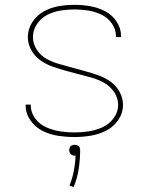

<svg xmlns="http://www.w3.org/2000/svg" viewBox="-20 -558 616 793"><path d="M287 8Q321 8 354.5 2.5Q388 -3 418.5 -18.5Q449 -34 468.5 -62.5Q488 -91 488 -125Q488 -153 474 -178.5Q460 -204 437 -220.5Q414 -237 387.5 -246.5Q361 -256 333.5 -263.5Q306 -271 279 -278.5Q252 -286 225 -293.5Q198 -301 173 -314.5Q148 -328 132 -352.5Q116 -377 116 -405Q116 -434 133 -459Q150 -484 176 -497Q202 -510 230.5 -514.5Q259 -519 288 -519Q316 -519 344.5 -514.5Q373 -510 399 -497.5Q425 -485 442 -461Q459 -437 459 -408V-405H480V-409Q480 -441 461.5 -469Q443 -497 413.5 -512Q384 -527 352 -532.5Q320 -538 288 -538Q255 -538 222.5 -532.5Q190 -527 161 -511Q132 -495 113.5 -466.5Q95 -438 95 -405Q95 -377 109 -351.5Q123 -326 146 -309.5Q169 -293 195.5 -283.5Q222 -274 249 -266.5Q276 -259 303.5 -252Q331 -245 358 -237.5Q385 -230 410 -216Q435 -202 451.5 -177.5Q468 -153 468 -125Q468 -95 449.5 -70Q431 -45 403.5 -32.5Q376 -20 346.5 -15.5Q317 -11 287 -11Q258 -11 228.5 -15.5Q199 -20 171.5 -32Q144 -44 125.5 -68.5Q107 -93 107 -123V-126H86V-122Q86 -89 106 -60.5Q126 -32 156.5 -17Q187 -2 220.5 3Q254 8 287 8ZM284 215Q299 179 305 140Q311 101 311 62Q311 56 308.5 50.5Q306 45 300 42.5Q294 40 288 40Q282 40 276.5 42.5Q271 45 268.5 50.5Q266 56 266 62Q266 68 268.5 73.5Q271 79 276.5 82Q282 85 288 85Q290 85 292 84Q291 116 285 147.5Q279 179 267 208Z"/></svg>

Font: Iosevka Sparkle Thin
Style: Regular
Weight: 100
Designer: Belleve Invis
Foundry: Belleve Invis
Version: Version 4.5.0; ttfautohint (v1.8.3)